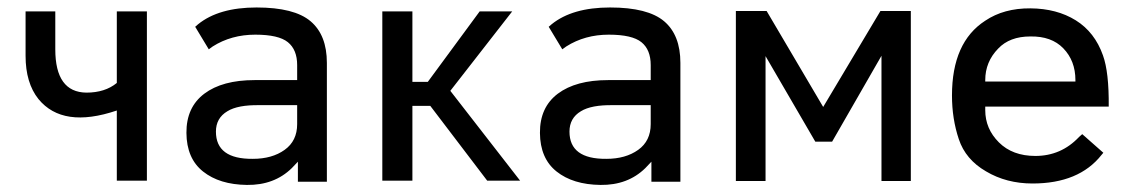

<svg xmlns="http://www.w3.org/2000/svg" viewBox="-20 -494 3091 524"><path d="M298.8 -192.4Q151.4 -142.6 85 -223.6Q49.8 -267.6 49.8 -341.8V-462.9H130.9V-359.4Q130.9 -242.2 215.8 -241.2Q266.6 -241.2 298.8 -267.6V-462.9H380.9V-1H298.8Z M688.5 -207Q628.9 -208 600.6 -190.4Q569.3 -171.9 569.3 -134.8Q569.3 -59.6 669.9 -60.5Q722.7 -60.5 756.8 -85Q791 -109.4 791 -155.3V-207ZM520.5 -427.7Q577.1 -473.6 680.2 -473.6Q783.2 -473.6 827.6 -436Q872.1 -398.4 872.1 -322.3V2H793V-52.7L776.4 -35.2Q728.5 11.7 653.8 10.7Q579.1 9.8 534.2 -25.9Q489.3 -61.5 488.8 -131.3Q488.3 -201.2 537.6 -238.3Q586.9 -275.4 674.8 -275.4H791V-316.4Q791 -358.4 765.6 -378.9Q740.2 -399.4 676.8 -399.4Q611.3 -399.4 560.5 -367.2L549.8 -359.4Q539.1 -377.9 512.7 -420.9Z M1147.5 -270.5 1289.1 -462.9H1377.9L1209 -246.1L1399.4 -1H1309.6L1154.3 -205.1H1105.5V-1H1023.4V-462.9H1105.5V-270.5Z M1653.3 -207Q1593.8 -208 1565.4 -190.4Q1534.2 -171.9 1534.2 -134.8Q1534.2 -59.6 1634.8 -60.5Q1687.5 -60.5 1721.7 -85Q1755.9 -109.4 1755.9 -155.3V-207ZM1485.4 -427.7Q1542 -473.6 1645 -473.6Q1748 -473.6 1792.5 -436Q1836.9 -398.4 1836.9 -322.3V2H1757.8V-52.7L1741.2 -35.2Q1693.4 11.7 1618.7 10.7Q1543.9 9.8 1499 -25.9Q1454.1 -61.5 1453.6 -131.3Q1453.1 -201.2 1502.4 -238.3Q1551.8 -275.4 1639.6 -275.4H1755.9V-316.4Q1755.9 -358.4 1730.5 -378.9Q1705.1 -399.4 1641.6 -399.4Q1576.2 -399.4 1525.4 -367.2L1514.6 -359.4Q1503.9 -377.9 1477.5 -420.9Z M2226.6 -202.1 2382.8 -463.9H2465.8V0H2385.7V-341.8L2251 -107.4H2205.1L2069.3 -340.8V0H1988.3V-463.9H2072.3Z M2668.9 -271.5H2915V-275.4Q2915 -328.1 2881.8 -362.3Q2849.6 -395.5 2792 -394.5Q2735.4 -394.5 2704.1 -361.3Q2668.9 -325.2 2668.9 -275.4ZM2668.9 -203.1V-193.4Q2668.9 -142.6 2706.1 -105.5Q2743.2 -68.4 2805.7 -68.4Q2876 -68.4 2924.8 -120.1L2933.6 -127.9Q2976.6 -89.8 2991.2 -77.1L2986.3 -71.3Q2924.8 6.8 2797.9 6.8Q2726.6 6.8 2670.9 -26.4Q2615.2 -58.6 2596.7 -114.3Q2578.1 -169.9 2578.1 -233.4Q2578.1 -378.9 2668.9 -437.5Q2719.7 -471.7 2792 -471.2Q2864.3 -470.7 2916 -438.5Q2967.8 -406.2 2990.2 -342.8Q3006.8 -296.9 3005.9 -203.1Z"/></svg>

Font: BF_TEXT
Style: Regular
Weight: 400
Foundry: EA DICE
Version: Version 1.404